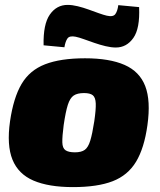

<svg xmlns="http://www.w3.org/2000/svg" viewBox="-20 -752 655 784"><path d="M327 -514Q427 -514 488.5 -487Q550 -460 573 -400.5Q596 -341 582 -241Q569 -147 535.5 -91.5Q502 -36 440 -12Q378 12 278 12Q179 12 117 -14.5Q55 -41 31 -100Q7 -159 21 -257Q35 -353 68 -409Q101 -465 164 -489.5Q227 -514 327 -514ZM323 -372Q296 -372 281 -362Q266 -352 257 -324Q248 -296 240 -241Q234 -195 234.5 -171Q235 -147 247.5 -138.5Q260 -130 286 -130Q312 -130 326 -140Q340 -150 348.5 -177.5Q357 -205 365 -257Q372 -305 371 -329.5Q370 -354 359 -363Q348 -372 323 -372ZM256 -732Q275 -732 297.5 -726.5Q320 -721 342 -713Q364 -705 383.5 -698Q403 -691 416 -688Q442 -682 451 -694.5Q460 -707 463 -731L548 -723Q552 -636 524.5 -597Q497 -558 453 -558Q434 -558 411 -563.5Q388 -569 365 -577Q342 -585 322.5 -592Q303 -599 289 -602Q264 -607 255.5 -595Q247 -583 243 -559L158 -567Q156 -653 183.5 -692.5Q211 -732 256 -732Z"/></svg>

Font: Exo 2 Black
Style: Italic
Weight: 900
Italic angle: -8°
Designer: Natanael Gama
Foundry: Natanael Gama
Version: Version 2.010